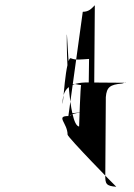

<svg xmlns="http://www.w3.org/2000/svg" viewBox="-20 -641 511 733"><path d="M219 -250C220 -309 254 -329 330 -326L460 -325C458 -328 450 -322 445 -322C401 -318 387 -309 384 -270L382 26C381 62 386 69 424 72C421 70 238 -117 238 -127C238 -171 191 -198 241 -198L296 -596C320 -596 330 -609 342 -621L339 -222C334 -218 252 -210 248 -200C252 -198 254 -209 258 -209C302 -212 314 -221 318 -266L320 -416C287 -414 269 -411 252 -418C230 -434 219 -209 219 -250ZM235 -506C234 -445 240 -163 282 -158C282 -158 287 -320 290 -316C272 -318 266 -322 257 -320C242 -310 236 -541 235 -506Z"/></svg>

Font: Zinc
Style: Regular
Weight: 400
Version: Version 1